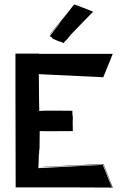

<svg xmlns="http://www.w3.org/2000/svg" viewBox="-20 -846 566 870"><path d="M244 -734C250 -740 256 -747 260 -752L206 -683C203 -682 211 -680 216 -676H214C218 -674 218 -673 216 -674C217 -673 218 -673 218 -673L217 -672C228 -667 239 -661 250 -658C261 -654 253 -658 268 -651H269C270 -654 270 -654 271 -655C277 -662 292 -675 290 -676C295 -681 295 -682 300 -688C341 -731 375 -765 402 -793C354 -813 366 -807 316 -826L280 -780C225 -712 211 -699 203 -686C210 -693 246 -736 263 -757ZM154 -88C217 -90 374 -98 448 -101L489 3C472 -40 471 -42 488 2L486 1L446 -99L154 -84V-88C155 -101 156 -136 156 -154C156 -158 156 -147 157 -143C157 -170 158 -171 158 -160V-173L159 -166L160 -252C167 -251 303 -252 310 -252C309 -321 309 -272 310 -313C309 -334 308 -311 308 -344C297 -344 159 -346 163 -343H158C157 -423 157 -333 156 -510L448 -496C463 -532 477 -568 491 -602H157V-603H50V-528V-454C50 -284 51 -147 51 3H281C356 3 426 4 491 4L449 -103C157 -89 203 -92 154 -88Z"/></svg>

Font: HIVNotRetro
Style: Regular
Weight: 400
Designer: Feorag
Foundry: Feorag
Version: Version 1.000;PS 001.000;hotconv 1.0.88;makeotf.lib2.5.64775